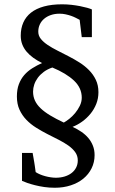

<svg xmlns="http://www.w3.org/2000/svg" viewBox="-20 -757 540 899"><path d="M362.8 -299.8Q362.8 -345.2 326.7 -379.4Q290.5 -413.6 225.1 -440.9Q202.1 -433.1 185.3 -420.7Q168.5 -408.2 157.2 -393.1Q146 -377.9 140.4 -361.3Q134.8 -344.7 134.8 -328.1Q134.8 -305.2 143.6 -286.1Q152.3 -267.1 170.2 -250Q188 -232.9 215.1 -216.6Q242.2 -200.2 278.8 -183.1Q289.6 -189 304.2 -200.4Q318.8 -211.9 331.8 -227.5Q344.7 -243.2 353.8 -261.7Q362.8 -280.3 362.8 -299.8ZM440.9 -325.2Q440.9 -295.9 430.7 -270.3Q420.4 -244.6 403.3 -223.9Q386.2 -203.1 364.5 -187.5Q342.8 -171.9 319.8 -163.1Q341.8 -152.8 360.6 -140.1Q379.4 -127.4 393.3 -111.1Q407.2 -94.7 415 -74.7Q422.9 -54.7 422.9 -30.8Q422.9 2.9 408.9 31Q395 59.1 370.4 79.3Q345.7 99.6 311.5 110.8Q277.3 122.1 236.8 122.1Q210.9 122.1 187.3 118.7Q163.6 115.2 143.6 110.1Q123.5 105 107.9 99.6Q92.3 94.2 83 89.8V-41H132.8Q134.3 -31.7 135.3 -26.4Q136.2 -21 137 -16.8Q137.7 -12.7 138.4 -8.3Q139.2 -3.9 140.4 2.9Q141.6 9.8 143.1 20.5Q144.5 31.2 147 48.8Q155.8 54.7 167.5 59.6Q179.2 64.5 191.9 67.9Q204.6 71.3 217.3 73.2Q230 75.2 241.2 75.2Q263.2 75.2 282 69.6Q300.8 64 314.7 53.5Q328.6 43 336.4 27.8Q344.2 12.7 344.2 -5.9Q344.2 -27.8 332 -44.7Q319.8 -61.5 299.8 -75.7Q279.8 -89.8 254.2 -102.8Q228.5 -115.7 201.7 -129.4Q174.8 -143.1 149.2 -159.2Q123.5 -175.3 103.5 -196Q83.5 -216.8 71.3 -243.4Q59.1 -270 59.1 -305.2Q59.1 -338.4 68.4 -362.8Q77.6 -387.2 93.5 -405.5Q109.4 -423.8 130.9 -437.3Q152.3 -450.7 176.8 -461.9Q154.3 -473.1 136 -486.3Q117.7 -499.5 104.5 -515.1Q91.3 -530.8 84.2 -549.3Q77.1 -567.9 77.1 -589.8Q77.1 -624 89.1 -651.4Q101.1 -678.7 125.2 -697.8Q149.4 -716.8 185.8 -726.8Q222.2 -736.8 271 -736.8Q293 -736.8 314.5 -734.4Q335.9 -731.9 354.7 -728.3Q373.5 -724.6 388.2 -720.5Q402.8 -716.3 410.2 -712.9V-583H362.8L353 -664.1Q344.7 -668.5 334.7 -673.6Q324.7 -678.7 312.7 -682.9Q300.8 -687 287.4 -689.9Q273.9 -692.9 258.8 -692.9Q236.3 -692.9 218 -686.5Q199.7 -680.2 186.5 -668.9Q173.3 -657.7 166.3 -642.3Q159.2 -627 159.2 -608.9Q159.2 -589.8 171.4 -574.7Q183.6 -559.6 203.4 -546.4Q223.1 -533.2 248.3 -520.5Q273.4 -507.8 300 -494.1Q326.7 -480.5 351.8 -464.6Q377 -448.7 396.7 -428.7Q416.5 -408.7 428.7 -383.3Q440.9 -357.9 440.9 -325.2Z"/></svg>

Font: BabelStone Ogham Special
Style: Regular
Weight: 400
Designer: Andrew West
Foundry: BabelStone
Version: Version 1.02 March 14, 2022